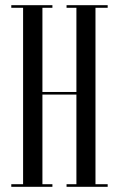

<svg xmlns="http://www.w3.org/2000/svg" viewBox="-20 -720 458 740"><path d="M23.5 0V-10H69V-690H23.5V-700H182V-690H143.5V-365.5H274.5V-690H236.5V-700H395V-690H348V-10H395V0H236.5V-10H274.5V-355.5H143.5V-10H182V0Z"/></svg>

Font: Imbue 100pt
Style: Regular
Weight: 400
Designer: Tyler Finck
Foundry: Etcetera Type Company
Version: Version 1.102; ttfautohint (v1.8.3)